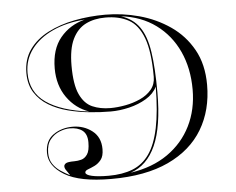

<svg xmlns="http://www.w3.org/2000/svg" viewBox="-51 -771 1033 842"><g transform="rotate(-5 465.0 -350.0)"><path d="M635 -376.5Q620 -345.5 586.2 -325.2Q552.5 -305 510.8 -295Q469 -285 429 -285Q385 -285 336.5 -289.8Q288 -294.5 241.5 -306.5Q195 -318.5 157.5 -341Q120 -363.5 97.5 -398.8Q75 -434 75 -485Q75 -545 105.5 -587.8Q136 -630.5 188.2 -657.5Q240.5 -684.5 306 -697.2Q371.5 -710 441 -710Q516.5 -710 590.8 -689.8Q665 -669.5 726 -627.5Q787 -585.5 823.5 -520.2Q860 -455 860 -365Q860 -253.5 809.5 -169Q759 -84.5 658 -37.2Q557 10 406 10Q267.5 10 201 -30.2Q134.5 -70.5 134.5 -128Q134.5 -182 171 -207.5Q207.5 -233 256 -233Q305 -233 341.8 -204.8Q378.5 -176.5 378.5 -124Q378.5 -93 365.8 -77Q353 -61 336.5 -53.2Q320 -45.5 307.2 -40.8Q294.5 -36 294.5 -28Q294.5 -17.5 321.5 -11.2Q348.5 -5 396 -5Q456.5 -5 501 -22.5Q545.5 -40 574.8 -81.5Q604 -123 619 -195Q634 -267 635 -376.5ZM275 -500Q275 -416.5 295 -373.5Q315 -330.5 349.8 -315.2Q384.5 -300 429 -300Q460 -300 495 -306.5Q530 -313 560.8 -327Q591.5 -341 610.8 -364Q630 -387 630 -420Q630 -531 607.5 -591.2Q585 -651.5 542.8 -674.5Q500.5 -697.5 441 -697.5Q391.5 -697.5 354.2 -678.8Q317 -660 296 -616.8Q275 -573.5 275 -500ZM493 -10Q589.5 -24.5 656.8 -71.5Q724 -118.5 759.5 -190Q795 -261.5 795 -350Q795 -443.5 760.8 -518Q726.5 -592.5 662.5 -639.5Q598.5 -686.5 510 -697Q562 -680 590.2 -640Q618.5 -600 629.2 -529.2Q640 -458.5 640 -350Q640 -200.5 603 -117.5Q566 -34.5 493 -10ZM80 -485Q80 -401 146 -354.5Q212 -308 335.5 -293Q276 -313 238.2 -366.2Q200.5 -419.5 200.5 -494Q200.5 -578.5 242.2 -629Q284 -679.5 350.5 -696.5Q269.5 -690.5 208.8 -662.5Q148 -634.5 114 -589Q80 -543.5 80 -485ZM319.5 -159Q319.5 -195 299 -211Q278.5 -227 242.5 -227Q222.5 -227 198.2 -217.5Q174 -208 156.8 -186.5Q139.5 -165 139.5 -128Q139.5 -99 153 -79Q166.5 -59 186.5 -45.8Q206.5 -32.5 225.5 -22.5L226.5 -23.5Q212.5 -43 208.8 -49.5Q205 -56 205 -63Q205 -70 213 -75.8Q221 -81.5 251.5 -81.5Q265.5 -81.5 281.2 -85.5Q297 -89.5 308.2 -105.8Q319.5 -122 319.5 -159Z"/></g></svg>

Font: Engraving Unshaded CC
Style: Bold
Weight: 700
Designer: indestructible type*
Foundry: Cowboy Collective
Version: Version 1.000